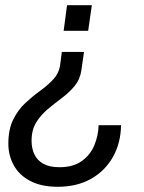

<svg xmlns="http://www.w3.org/2000/svg" viewBox="-20 -531 552 736"><path d="M302 -332 292 -262Q287 -227 266.5 -202Q246 -177 218 -156Q190 -135 163.5 -113Q137 -91 119 -62Q101 -33 101 9Q101 38 112 61Q123 84 146.5 97Q170 110 208 110Q261 110 294 86Q327 62 342 25Q357 -12 358 -51H444Q443 17 413 70.5Q383 124 329 154.5Q275 185 201 185Q139 185 96.5 163Q54 141 33 103Q12 65 12 20Q12 -35 30.5 -72.5Q49 -110 77 -136Q105 -162 134 -183Q163 -204 184 -226.5Q205 -249 210 -278L217 -332ZM332 -511 318 -413H224L237 -511Z"/></svg>

Font: Chivo Medium Light
Style: Italic
Weight: 300
Italic angle: -8.05°
Version: Version 2.002